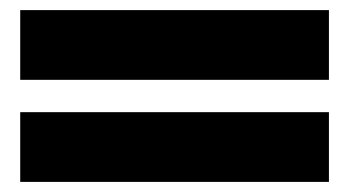

<svg xmlns="http://www.w3.org/2000/svg" viewBox="-20 -455 691 380"><path d="M631 -233V-95H20V-233ZM631 -435V-297H20V-435Z"/></svg>

Font: Fivo Sans Black
Style: Regular
Weight: 900
Designer: Alexander Slobzheninov
Foundry: Alexander Slobzheninov
Version: 1.0